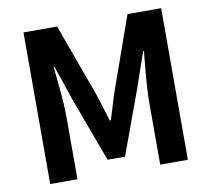

<svg xmlns="http://www.w3.org/2000/svg" viewBox="-81 -832 1016 923"><g transform="rotate(-10 427.0 -370.0)"><path d="M91 -740V0H224V-309C224 -379 212 -482 205 -552H209L268 -378L383 -67H468L582 -378L642 -552H646C639 -482 628 -379 628 -309V0H763V-740H599L476 -394C460 -348 447 -299 431 -251H426C411 -299 397 -348 381 -394L255 -740Z"/></g></svg>

Font: Kinto Sans
Style: Bold
Weight: 700
Designer: Authors: Ryoko NISHIZUKA  (kana & ideographs); Paul D. Hunt (Latin, Greek & Cyrillic); Wenlong ZHANG  (bopomofo); Sandol
Foundry: Adobe Systems Incorporated, ookami Inc.
Version: Version 0.001